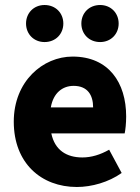

<svg xmlns="http://www.w3.org/2000/svg" viewBox="-20 -735 560 767"><path d="M287 12C346 12 414 -7 466 -44L416 -137C381 -117 345 -106 309 -106C246 -106 199 -135 185 -202H478C481 -216 484 -242 484 -270C484 -405 414 -509 270 -509C151 -509 35 -410 35 -249C35 -83 145 12 287 12ZM183 -306C193 -364 230 -392 274 -392C330 -392 352 -355 352 -306ZM158 -567C202 -567 233 -599 233 -641C233 -683 202 -715 158 -715C115 -715 84 -683 84 -641C84 -599 115 -567 158 -567ZM380 -567C423 -567 454 -599 454 -641C454 -683 423 -715 380 -715C336 -715 305 -683 305 -641C305 -599 336 -567 380 -567Z"/></svg>

Font: DAIFUKU Sans
Style: Bold
Weight: 700
Designer: Original font ‘Source Han Sans JP’ : Paul D. Hunt
Foundry: Daifuku
Version: Version 1.000